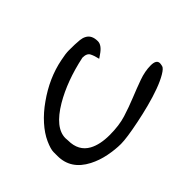

<svg xmlns="http://www.w3.org/2000/svg" viewBox="-90 -625 813 813"><g transform="rotate(-45 316.5 -218.5)"><path d="M606.4 -125Q606.4 -120.1 604 -109.9Q601.6 -99.6 577.6 -85.4Q553.7 -71.3 519 -58.6Q484.4 -45.9 443.4 -35.2Q402.3 -24.4 363.3 -16.6Q282.2 0 248 0Q213.9 0 174.3 -7.8Q134.8 -15.6 100.6 -33.2Q21.5 -74.2 21.5 -154.3Q21.5 -160.2 21.5 -177.7Q21.5 -195.3 36.1 -228Q50.8 -260.7 80.1 -293.5Q109.4 -326.2 148.4 -353.5Q230.5 -412.1 320.3 -429.7Q351.6 -436.5 372.6 -436.5Q393.6 -436.5 407.2 -436Q420.9 -435.5 435.5 -434.1Q450.2 -432.6 460.9 -426.8Q486.3 -414.1 486.3 -377Q486.3 -353.5 453.1 -331.1Q444.3 -325.2 437.5 -320.3Q432.6 -342.8 424.8 -358.4Q417 -374 390.6 -374Q275.4 -349.6 192.4 -300.8Q98.6 -245.1 98.6 -183.6Q98.6 -176.8 99.6 -168.9Q99.6 -106.4 147.5 -80.1Q183.6 -60.5 240.7 -60.5Q297.9 -60.5 339.8 -73.7Q381.8 -86.9 421.4 -103Q460.9 -119.1 499 -132.8Q537.1 -146.5 571.8 -146.5Q606.4 -146.5 606.4 -125Z"/></g></svg>

Font: Architects Daughter
Style: Regular
Weight: 400
Designer: Kimberly Geswein
Foundry: Kimberly Geswein
Version: Version 1.002 2010